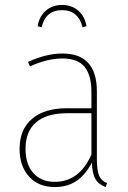

<svg xmlns="http://www.w3.org/2000/svg" viewBox="-20 -745 516 775"><path d="M412 -6 407 10Q378 0 365 -22.5Q352 -45 351 -89Q325 -39 288.5 -14.5Q252 10 201 10Q135 10 97 -32.5Q59 -75 59 -144Q59 -223 109.5 -265.5Q160 -308 248 -308H349V-374Q349 -441 321.5 -475Q294 -509 232 -509Q171 -509 101 -477L93 -495Q167 -529 232 -529Q371 -529 371 -376V-102Q371 -57 380 -36Q389 -15 412 -6ZM349 -121V-288H251Q169 -288 126 -251.5Q83 -215 83 -144Q83 -82 114.5 -46.5Q146 -11 201 -11Q300 -11 349 -121ZM329 -639 313 -635Q305 -669 284 -686.5Q263 -704 231 -704Q164 -704 148 -635L132 -639Q138 -678 164.5 -701.5Q191 -725 231 -725Q270 -725 296.5 -701.5Q323 -678 329 -639Z"/></svg>

Font: Fira Sans Condensed Thin
Style: Regular
Weight: 250
Width: 3
Designer: Carrois Corporate & Edenspiekermann AG
Foundry: Carrois Corporate GbR & Edenspiekermann AG
Version: Version 4.203